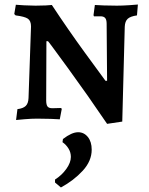

<svg xmlns="http://www.w3.org/2000/svg" viewBox="-20 -524 657 848"><path d="M451 -419Q451 -437 444.5 -444.5Q438 -452 424 -452H395L393 -457L399 -502Q410 -501 438.5 -500Q467 -499 496 -499Q520 -499 550 -501Q580 -503 589 -504L585 -456Q556 -452 544 -441Q532 -430 531 -406L520 13L453 23Q367 -104 279.5 -224Q192 -344 192 -342H185L184 -81Q184 -61 190 -53.5Q196 -46 211 -46L248 -47L253 -44L244 3Q233 2 204 1Q175 0 144 0Q119 0 89.5 2.5Q60 5 51 6L57 -42Q82 -45 93.5 -56Q105 -67 106 -91L117 -407Q117 -432 103 -441.5Q89 -451 49 -456L43 -462L50 -503Q59 -502 87 -500.5Q115 -499 137 -499Q162 -499 182 -500Q202 -501 209 -502Q281 -393 353 -294Q425 -195 446 -167H453ZM223 282V269Q253 250 273 222Q293 194 293 169Q293 149 282.5 132Q272 115 256 104L258 90Q297 60 325 60Q351 60 368 81Q385 102 385 137Q385 187 345.5 230Q306 273 249 304Z"/></svg>

Font: Alegreya SC Medium
Style: Regular
Weight: 500
Designer: Juan Pablo del Peral
Foundry: Huerta Tipografica
Version: Version 2.007; ttfautohint (v1.6)